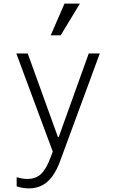

<svg xmlns="http://www.w3.org/2000/svg" viewBox="-20 -835 640 1060"><path d="M72 143V194Q92 200 108 202.5Q124 205 139 205Q200 205 242 168Q284 131 312 54L531 -540H470L304 -78H300L133 -540H70L281 28L280 15V6L279 -2V-8L278 -16L259 35Q235 99 206 126Q177 153 131 153Q117 153 102.5 150.5Q88 148 72 143ZM421 -815H336L260 -640H315Z"/></svg>

Font: CommitMonoV143 ExtLt
Style: Regular
Weight: 200
Monospace: yes
Designer: Eigil Nikolajsen
Foundry: Eigil Nikolajsen
Version: Version 1.143